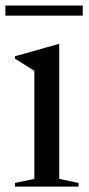

<svg xmlns="http://www.w3.org/2000/svg" viewBox="-31 -690 328 710"><path d="M188 -527.5V-28.5L259.5 -13.5V0H24.5V-13.5L96 -28.5V-428L24.5 -473V-482L186 -527.5ZM-11 -632V-669.5H275V-632Z"/></svg>

Font: Newsreader Display
Style: Regular
Weight: 400
Designer: Hugues Gentile
Foundry: Production Type
Version: Version 1.001